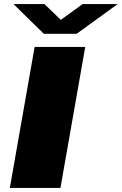

<svg xmlns="http://www.w3.org/2000/svg" viewBox="-20 -917 594 937"><path d="M28 0 149 -688H396L275 0ZM554 -897 354 -752H194L46 -897H197L307 -791H237L383 -897Z"/></svg>

Font: Archivo Expanded Black
Style: Italic
Weight: 900
Width: 7
Italic angle: -10°
Designer: Hector Gatti
Foundry: Omnibus-Type
Version: Version 2.001